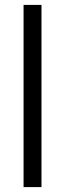

<svg xmlns="http://www.w3.org/2000/svg" viewBox="-20 -763 264 783"><path d="M76.1 0V-743H149.2V0Z"/></svg>

Font: Saira Thin SemiCondensed
Style: Regular
Weight: 100
Width: 4
Version: Version 1.101